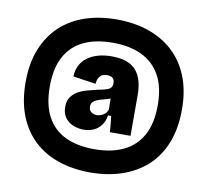

<svg xmlns="http://www.w3.org/2000/svg" viewBox="-88 -782 1097 1016"><g transform="rotate(10 461.0 -274.0)"><path d="M460 137Q367 137 290 111Q213 85 157.5 33.5Q102 -18 71.5 -95.5Q41 -173 41 -275Q41 -376 71.5 -452.5Q102 -529 157.5 -581Q213 -633 290 -659Q367 -685 460 -685Q552 -685 629 -659Q706 -633 762.5 -581.5Q819 -530 850 -453Q881 -376 881 -275Q881 -172 850 -94.5Q819 -17 762.5 34Q706 85 629 111Q552 137 460 137ZM460 12Q550 12 615 -18.5Q680 -49 715.5 -112.5Q751 -176 751 -275Q751 -373 715.5 -436Q680 -499 615 -529.5Q550 -560 460 -560Q369 -560 304.5 -529.5Q240 -499 205.5 -436Q171 -373 171 -275Q171 -176 205.5 -112.5Q240 -49 304.5 -18.5Q369 12 460 12ZM442 -168Q451 -168 460.5 -171Q470 -174 477.5 -179Q485 -184 491 -191Q497 -198 500 -208L499 -292L519 -278Q507 -269 491 -264Q475 -259 459 -255Q443 -251 429.5 -245.5Q416 -240 407.5 -231Q399 -222 399 -207Q399 -187 412 -177.5Q425 -168 442 -168ZM386 -80Q358 -80 331 -90.5Q304 -101 287 -124Q270 -147 270 -182Q270 -214 283.5 -234Q297 -254 318.5 -266.5Q340 -279 366.5 -286.5Q393 -294 419 -300Q451 -306 468.5 -311.5Q486 -317 493 -325.5Q500 -334 500 -350Q500 -362 496 -369.5Q492 -377 483 -381.5Q474 -386 459 -386Q445 -386 434 -380.5Q423 -375 416 -363Q409 -351 407 -330L285 -348Q286 -381 299 -407Q312 -433 336 -451Q360 -469 393 -478.5Q426 -488 466 -488Q513 -488 545.5 -476.5Q578 -465 598 -442Q618 -419 627.5 -385.5Q637 -352 637 -309V-216Q637 -200 637 -185.5Q637 -171 637 -156.5Q637 -142 637 -126Q637 -110 637 -91H526Q525 -114 522.5 -135Q520 -156 518 -177H501Q496 -144 479.5 -122.5Q463 -101 439 -90.5Q415 -80 386 -80Z"/></g></svg>

Font: Bricolage Grotesque 96pt ExtraBold SemiCondensed ExtraBold
Style: Regular
Weight: 800
Width: 4
Version: Version 1.001;gftools[0.9.33.dev8+g029e19f]